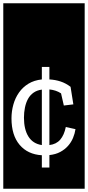

<svg xmlns="http://www.w3.org/2000/svg" viewBox="-32 -937 536 1170"><path d="M428 -150 369 -163Q359 -114 335 -86Q311 -58 269 -53V-392Q310 -388 340 -368L357 -294L415 -301L398 -408Q369 -430 337 -440.5Q305 -451 269 -453V-529H223V-453Q176 -448 141.5 -427Q107 -406 84 -373.5Q61 -341 49.5 -300Q38 -259 38 -216Q38 -113 87.5 -54.5Q137 4 223 9V84H269V8Q307 4 335 -11Q363 -26 382.5 -48Q402 -70 413 -96.5Q424 -123 428 -150ZM114 -220Q114 -252 120 -281.5Q126 -311 138.5 -334Q151 -357 172 -372Q193 -387 223 -391V-53Q169 -61 141.5 -104.5Q114 -148 114 -220ZM-12 -917H484V213H-12Z"/></svg>

Font: Zilla Slab Regular Highlight
Style: Regular
Weight: 410
Designer: Typotheque Type Foundry
Foundry: Typotheque type foundry
Version: Version 1.0; 2017